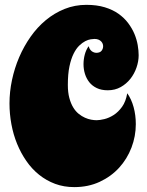

<svg xmlns="http://www.w3.org/2000/svg" viewBox="-20 -744 605 789"><path d="M549.8 -517.1Q549.8 -492.2 541 -466.6Q532.2 -440.9 515.9 -420.2Q499.5 -399.4 476.1 -386.2Q452.6 -373 422.9 -373Q396.5 -373 377.7 -382.1Q358.9 -391.1 346.9 -406.2Q335 -421.4 329.1 -440.4Q323.2 -459.5 323.2 -480Q323.2 -500.5 328.4 -519.8Q333.5 -539.1 344.2 -554.2Q347.2 -543.9 352.1 -538.3Q356.9 -532.7 362.3 -530.3Q368.2 -527.3 375 -526.9Q390.6 -526.9 397.2 -535.2Q403.8 -543.5 403.8 -554.2Q403.8 -559.1 401.9 -564.2Q399.9 -569.3 395.8 -573.7Q391.6 -578.1 384.8 -581.1Q377.9 -584 368.2 -584Q362.8 -584 352.8 -582.5Q342.8 -581.1 330.6 -575Q318.4 -568.8 305.7 -556.6Q293 -544.4 282.5 -523.4Q272 -502.4 265.4 -471.2Q258.8 -439.9 258.8 -395Q258.8 -364.3 264.9 -341.6Q271 -318.8 280.8 -302.7Q290.5 -286.6 303.2 -276.4Q315.9 -266.1 329.1 -260.3Q342.3 -254.4 354.7 -252.2Q367.2 -250 377 -250Q389.6 -250 408.9 -254.6Q428.2 -259.3 447.3 -271.5Q466.3 -283.7 481.7 -305.2Q497.1 -326.7 502.9 -360.8Q520 -336.9 529.1 -303.7Q538.1 -270.5 538.1 -233.9Q538.1 -184.1 520.3 -137.5Q502.4 -90.8 469.5 -54.7Q436.5 -18.6 389.6 3.2Q342.8 24.9 285.2 24.9Q242.7 24.9 206.5 11.5Q170.4 -2 140.6 -25.9Q110.8 -49.8 88.4 -82.3Q65.9 -114.7 50.3 -152.8Q34.7 -190.9 26.9 -233.2Q19 -275.4 19 -318.8Q19 -366.7 29.3 -415.3Q39.6 -463.9 58.8 -508.8Q78.1 -553.7 105.7 -593Q133.3 -632.3 168.5 -661.4Q203.6 -690.4 245.6 -707.3Q287.6 -724.1 335 -724.1Q377.9 -724.1 410.6 -714.1Q443.4 -704.1 467 -687.3Q490.7 -670.4 506.8 -648.9Q522.9 -627.4 532.5 -604.5Q542 -581.5 545.9 -558.8Q549.8 -536.1 549.8 -517.1Z"/></svg>

Font: Spicy Rice
Style: Regular
Weight: 400
Version: Version 1.000